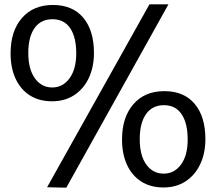

<svg xmlns="http://www.w3.org/2000/svg" viewBox="-20 -856 1001 889"><path d="M333 -609Q333 -684 305 -725.5Q277 -767 223 -767Q169 -767 140 -726Q111 -685 111 -611Q111 -536 141.5 -493.5Q172 -451 222 -451Q271 -451 302 -493.5Q333 -536 333 -609ZM415 -611Q415 -545 391 -494.5Q367 -444 323.5 -415.5Q280 -387 221 -387Q161 -387 118 -414.5Q75 -442 52 -492Q29 -542 29 -609Q29 -712 81.5 -772.5Q134 -833 225 -833Q316 -833 365.5 -774Q415 -715 415 -611ZM849 -210Q849 -285 821 -327Q793 -369 739 -369Q685 -369 656 -327.5Q627 -286 627 -212Q627 -136 657.5 -94Q688 -52 738 -52Q787 -52 818 -94Q849 -136 849 -210ZM931 -212Q931 -146 907 -95.5Q883 -45 839.5 -16.5Q796 12 737 12Q677 12 634 -15.5Q591 -43 568 -93Q545 -143 545 -210Q545 -313 597.5 -373.5Q650 -434 741 -434Q832 -434 881.5 -375Q931 -316 931 -212ZM760 -836H672L198 11L287 13Z"/></svg>

Font: Yaldevi Medium
Style: Regular
Weight: 500
Designer: Sol Matas, Rajitha Manaperi, Kosala Senevirathne
Foundry: Mooniak
Version: Version 1.100